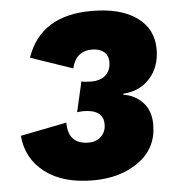

<svg xmlns="http://www.w3.org/2000/svg" viewBox="-50 -717 700 773"><g transform="rotate(-5 300.0 -330.0)"><path d="M296 10Q174 10 101.5 -45.5Q29 -101 21 -194L208 -231Q208 -143 291 -143Q322 -143 341.5 -162Q361 -181 361 -211Q361 -271 279 -271Q273 -271 255 -269L283 -391Q296 -387 322 -387Q361 -387 381.5 -406.5Q402 -426 402 -458Q402 -486 384 -500.5Q366 -515 337 -515Q271 -515 255 -446L85 -504Q142 -670 348 -670Q465 -670 530.5 -623Q596 -576 596 -494Q596 -423 555 -377Q514 -331 447 -327L446 -323Q493 -316 524.5 -282.5Q556 -249 556 -193Q556 -98 481.5 -44Q407 10 296 10Z"/></g></svg>

Font: Elaine Sans ExtraBold
Style: Italic
Weight: 800
Italic angle: -13°
Designer: Wei Huang
Foundry: Wei Huang
Version: Version 2.001;December 24, 2019;FontCreator 12.0.0.2547 64-b